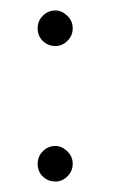

<svg xmlns="http://www.w3.org/2000/svg" viewBox="-20 -347 216 367"><path d="M86 -327Q98 -327 108.5 -317Q119 -307 119 -293Q119 -279 109 -269Q99 -259 86 -259Q72 -259 62 -268.5Q52 -278 52 -293Q52 -307 62 -317Q72 -327 86 -327ZM86 -68Q98 -68 108.5 -58Q119 -48 119 -34Q119 -20 109 -10Q99 0 86 0Q72 0 62 -9.5Q52 -19 52 -34Q52 -48 62 -58Q72 -68 86 -68Z"/></svg>

Font: Josefin Sans Light
Style: Regular
Weight: 300
Designer: Santiago Orozco
Foundry: Typemade
Version: Version 2.000